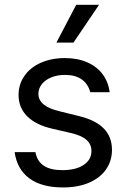

<svg xmlns="http://www.w3.org/2000/svg" viewBox="-20 -783 536 813"><path d="M254.9 -465.8Q222.7 -465.8 197 -455.3Q171.4 -444.8 157 -426.5Q142.6 -408.2 142.6 -385.7Q142.6 -359.4 164.8 -340.8Q187 -322.3 233.4 -311.5L312.5 -292Q383.8 -274.9 418.9 -239.5Q454.1 -204.1 454.1 -148.4Q454.1 -102.1 429.4 -66.2Q404.8 -30.3 357.9 -9.8Q311 10.7 246.1 10.7Q156.7 10.7 104.5 -27.6Q52.2 -65.9 42 -138.7H129.9Q137.2 -100.1 165.5 -81.3Q193.8 -62.5 244.1 -62.5Q300.8 -62.5 334 -84.5Q367.2 -106.4 367.2 -143.6Q367.2 -171.9 346.2 -190.7Q325.2 -209.5 280.3 -219.7L200.2 -238.3Q130.9 -254.4 94.7 -291Q58.6 -327.6 58.6 -380.9Q58.6 -425.8 83.3 -461.4Q107.9 -497.1 152.6 -517.1Q197.3 -537.1 254.9 -537.1Q308.6 -537.1 349.6 -519Q390.6 -501 414.8 -468.3Q439 -435.5 444.3 -392.6H362.3Q353 -427.2 326.4 -446.5Q299.8 -465.8 254.9 -465.8ZM302.7 -762.7H399.4L291 -602.5H218.8Z"/></svg>

Font: WEMIX Pretendard
Style: Regular
Weight: 400
Designer: Base glyphs from Inter by Rasmus Andersson; Hangeul glyphs from Noto Sans CJK(Source Han Sans) by Jang Soo-young and Kan
Foundry: Kil Hyung-jin
Version: Version 1.000